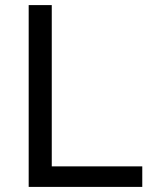

<svg xmlns="http://www.w3.org/2000/svg" viewBox="-20 -733 612 753"><path d="M92.5 0V-713H183V-80.5H538V0Z"/></svg>

Font: Heraclito
Style: Regular
Weight: 400
Designer: Kostas Bartsokas (font) & Cristiano Sobral (main changes)
Foundry: Kostas Bartsokas (font) & Cristiano Sobral (main changes)
Version: Version 1.00;July 8, 2020;FontCreator 13.0.0.2655 64-bit